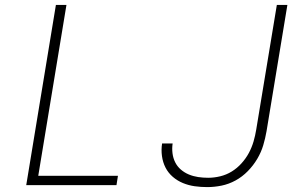

<svg xmlns="http://www.w3.org/2000/svg" viewBox="-20 -755 1240 783"><path d="M87 0 208 -735H251L136 -38H461L455 0ZM825 8Q799 8 774 4.5Q749 1 726 -8.5Q703 -18 684.5 -34Q666 -50 655 -71.5Q644 -93 640.5 -118.5Q637 -144 641 -170H684Q681 -150 683.5 -130Q686 -110 694.5 -93Q703 -76 717.5 -63.5Q732 -51 750 -43.5Q768 -36 788 -33Q808 -30 829 -30Q853 -30 878 -36Q903 -42 925 -55.5Q947 -69 965 -89Q983 -109 995 -131.5Q1007 -154 1014 -178Q1021 -202 1025 -227L1109 -735H1152L1067 -220Q1062 -191 1053.5 -162.5Q1045 -134 1029 -107Q1013 -80 990.5 -57Q968 -34 940.5 -19Q913 -4 883.5 2Q854 8 825 8Z"/></svg>

Font: Iosevka Aile XLt Obl
Style: Regular
Weight: 200
Italic angle: -9°
Designer: Belleve Invis
Foundry: Belleve Invis
Version: Version 31.1.0; ttfautohint (v1.8.4)